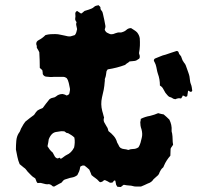

<svg xmlns="http://www.w3.org/2000/svg" viewBox="-20 -690 837 772"><path d="M676 -108Q674 -104 671 -100.5Q668 -97 666 -92Q666 -86 665.5 -79Q665 -72 665 -64Q657 -55 650.5 -45Q644 -35 639 -23Q638 -22 637.5 -19.5Q637 -17 635 -16Q630 -12 627 -7Q624 -2 622 2Q621 6 619.5 8.5Q618 11 616 14Q612 18 607 22Q602 26 597 31Q590 43 574 48Q562 54 547 60H526Q520 60 513.5 58Q507 56 500 56Q495 56 489.5 55Q484 54 478 53Q475 54 472 57Q469 60 465 62Q462 62 459 61.5Q456 61 452 61Q451 59 449.5 57Q448 55 447 53Q446 49 445.5 45.5Q445 42 444 38Q444 36 442 36Q439 35 437 38Q436 39 435.5 40Q435 41 434 43Q427 46 421 44Q417 41 412.5 39Q408 37 404 35Q399 33 396 36.5Q393 40 389 41Q382 45 377 38Q371 31 363.5 26Q356 21 348 14Q346 9 344 3.5Q342 -2 339 -8Q335 -12 330 -16Q325 -20 320 -24Q318 -24 315.5 -24.5Q313 -25 311 -24Q308 -23 305 -21.5Q302 -20 302 -16Q301 -8 298 -0.5Q295 7 291 14Q281 22 268 24Q261 25 254.5 27.5Q248 30 240 32Q234 35 230.5 40.5Q227 46 220 48Q215 51 209 54Q203 57 198 60Q193 60 192 59Q181 48 171 51Q164 51 158 49Q152 47 146 46Q142 45 138.5 45.5Q135 46 131 46Q127 42 126 38Q125 34 123 30Q122 29 122 28Q122 27 120 26Q111 21 104.5 14Q98 7 91 0Q87 -5 84 -9Q81 -13 76 -16L59 -30Q53 -44 50 -59Q47 -74 44 -89Q44 -106 45.5 -123.5Q47 -141 55 -154Q60 -160 62 -166.5Q64 -173 68 -179Q71 -185 74.5 -190.5Q78 -196 82 -201Q99 -215 117 -228Q126 -242 130.5 -245.5Q135 -249 152 -256Q158 -265 165 -273.5Q172 -282 179 -291Q185 -296 192.5 -297Q200 -298 205 -302Q216 -312 232 -312Q237 -311 241 -309.5Q245 -308 248 -306Q258 -309 259 -315Q260 -320 261 -325.5Q262 -331 261 -335Q259 -345 256.5 -356.5Q254 -368 248 -376Q241 -381 235 -381H197Q189 -380 180.5 -380.5Q172 -381 164 -382Q156 -384 152 -392Q152 -396 151.5 -400Q151 -404 150 -408L140 -417Q140 -432 139.5 -448Q139 -464 138 -480Q137 -483 134 -488Q131 -493 128 -498Q128 -500 128 -503.5Q128 -507 126 -511Q124 -523 136 -529Q150 -536 163 -549Q174 -552 183.5 -552.5Q193 -553 202 -553Q213 -553 225 -550Q233 -548 239.5 -547Q246 -546 253 -544Q261 -543 264.5 -544Q268 -545 281 -549Q285 -554 287 -560.5Q289 -567 290 -573Q289 -580 287 -587Q285 -594 288 -601Q281 -609 282.5 -616.5Q284 -624 283 -631Q281 -642 290 -646Q297 -641 305 -636Q308 -636 308 -636Q311 -638 314 -641Q317 -644 320 -646Q324 -647 328 -648.5Q332 -650 336 -651Q342 -653 348 -655.5Q354 -658 358 -662Q362 -666 367 -667Q372 -668 376 -669H375Q376 -670 376.5 -670Q377 -670 377 -670L376 -669Q378 -667 380.5 -665Q383 -663 384 -660Q383 -653 388 -647.5Q393 -642 394 -634Q397 -622 399.5 -609Q402 -596 404 -585Q404 -579 402 -574.5Q400 -570 404 -565Q406 -561 410.5 -558.5Q415 -556 420 -554Q426 -551 435 -553Q440 -555 444.5 -556.5Q449 -558 453 -559Q458 -560 462.5 -559.5Q467 -559 469 -560Q481 -563 488.5 -570Q496 -577 507 -577Q513 -573 519.5 -569Q526 -565 531 -560Q540 -549 542 -536Q543 -521 542.5 -506.5Q542 -492 539 -477Q539 -474 540.5 -470.5Q542 -467 542 -462Q542 -454 536 -452Q529 -446 521 -445Q517 -444 511.5 -444Q506 -444 501 -443Q497 -439 492.5 -436.5Q488 -434 483 -429Q451 -417 413 -411Q412 -409 410 -406.5Q408 -404 408 -402Q407 -395 406 -388Q405 -381 402 -374Q401 -371 401.5 -368Q402 -365 401 -361Q400 -345 397 -329Q394 -313 390 -298Q384 -271 391 -244Q393 -239 394 -233.5Q395 -228 397 -222Q397 -221 398 -219.5Q399 -218 398 -216Q395 -206 399.5 -197.5Q404 -189 409 -181Q412 -177 413.5 -172.5Q415 -168 416 -163Q428 -154 437.5 -143Q447 -132 451 -117Q453 -113 455.5 -109Q458 -105 460 -100L465 -95Q472 -91 479.5 -90.5Q487 -90 496 -87Q505 -91 516 -91Q527 -91 537 -98Q542 -106 545 -116Q548 -126 550 -136Q554 -151 549 -170Q546 -178 545 -185Q544 -192 544 -199Q545 -203 545.5 -205.5Q546 -208 546 -212Q564 -221 583 -224Q592 -226 600.5 -229Q609 -232 616 -235Q622 -233 627.5 -232Q633 -231 638 -230Q644 -225 649.5 -220Q655 -215 661 -209Q666 -199 668.5 -188Q671 -177 670 -163Q670 -162 670.5 -159.5Q671 -157 672 -154Q674 -142 674 -130.5Q674 -119 676 -108ZM753 -325Q750 -321 749 -320.5Q748 -320 743 -322Q741 -324 738 -325Q736 -324 736 -327V-324Q735 -319 734.5 -313.5Q734 -308 733 -304Q728 -299 724 -302Q720 -305 715 -306Q713 -300 708 -294Q697 -297 685 -291Q683 -292 681 -292Q679 -292 677 -293Q674 -295 670.5 -297Q667 -299 662 -300Q656 -303 652.5 -308Q649 -313 645 -317Q640 -325 636 -333Q632 -341 623 -346Q623 -372 615 -393Q612 -402 610.5 -411Q609 -420 606 -430Q605 -433 603 -437Q601 -441 599 -445Q598 -447 599.5 -450.5Q601 -454 604 -455Q615 -459 625 -463.5Q635 -468 645 -470Q657 -474 668.5 -478Q680 -482 690 -485Q696 -485 698 -480Q699 -473 704 -468.5Q709 -464 710 -458Q713 -447 720 -438Q722 -436 724 -433Q726 -430 727 -427Q732 -412 737.5 -397.5Q743 -383 744 -366Q744 -362 745 -359.5Q746 -357 747 -353Q750 -346 751 -339.5Q752 -333 753 -325ZM279 -137Q273 -143 266.5 -147Q260 -151 253 -155Q248 -154 243.5 -158.5Q239 -163 235 -162Q228 -163 223 -162Q218 -161 210 -160Q197 -159 189 -151Q181 -143 176 -130Q175 -124 174 -117Q173 -110 171 -102Q179 -88 189 -79Q192 -78 196.5 -68Q201 -58 205 -56Q211 -51 216 -54.5Q221 -58 224 -51Q231 -55 236.5 -59.5Q242 -64 248 -67Q267 -75 278 -97Q280 -106 280.5 -116.5Q281 -127 279 -137Z"/></svg>

Font: Darumadrop One
Style: Regular
Weight: 400
Version: Version 1.000